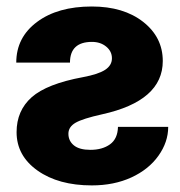

<svg xmlns="http://www.w3.org/2000/svg" viewBox="-20 -558 552 588"><path d="M189.5 -148.4Q189.5 -126.5 206.3 -112.8Q223.1 -99.1 256.8 -99.1Q293.5 -99.1 316.9 -116Q340.3 -132.8 341.3 -169.4H495.1Q495.1 -123 465.3 -81.1Q435.5 -39.1 382.3 -14.6Q329.1 9.8 261.2 9.8Q159.2 9.8 95 -35.6Q30.8 -81.1 30.8 -153.3Q30.8 -219.2 77.1 -260.3Q123.5 -301.3 234.4 -321.8Q281.2 -330.6 302 -344.2Q322.8 -357.9 322.8 -379.4Q322.8 -400.9 305.2 -415.3Q287.6 -429.7 261.7 -429.7Q194.3 -429.7 194.3 -366.2H29.8Q29.8 -443.4 93.3 -490.7Q156.7 -538.1 261.2 -538.1Q358.4 -538.1 418.5 -491Q478.5 -443.8 478.5 -371.1Q478.5 -249 293 -208Q233.4 -194.8 211.4 -182.1Q189.5 -169.4 189.5 -148.4Z"/></svg>

Font: Roboto Black
Style: Regular
Weight: 900
Designer: Google
Version: Version 2.134; 2016